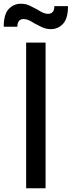

<svg xmlns="http://www.w3.org/2000/svg" viewBox="-68 -1008 384 1028"><path d="M296 -852ZM205 -852Q179 -852 157.5 -862Q136 -872 116 -883Q101 -893 87 -899.5Q73 -906 59 -906Q25 -906 25 -865H-48Q-48 -932 -21 -960Q6 -988 43 -988Q69 -988 90.5 -978Q112 -968 132 -957Q147 -947 161 -940.5Q175 -934 189 -934Q223 -934 223 -975H296Q296 -908 269 -880Q242 -852 205 -852ZM176 0H72V-780H176Z"/></svg>

Font: Tanohe Sans Medium
Style: Regular
Weight: 500
Designer: Village Type and Design LLC
Foundry: Cooper Hewitt Smithsonian Design Museum
Version: Version 1.00;September 29, 2021;FontCreator 13.0.0.2655 64-b